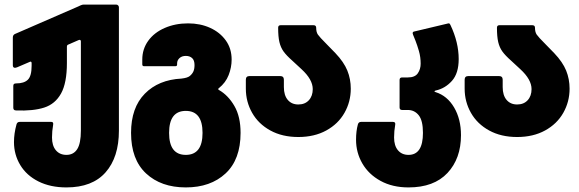

<svg xmlns="http://www.w3.org/2000/svg" viewBox="-20 -590 2526 838"><path d="M41 30Q41 -7 52 -47Q55 -58 66 -58H204Q214 -58 212 -46Q207 -18 207 10Q207 46 224 66Q241 86 270 86Q301 86 317 61Q333 36 333 -20V-410Q333 -414 330 -415.5Q327 -417 323 -415L277 -395Q272 -393 272 -386V-315Q272 -228 246.5 -182Q221 -136 173 -120.5Q125 -105 50 -108Q38 -108 38 -120V-215Q38 -221 41 -223.5Q44 -226 51 -226Q85 -226 101.5 -242Q118 -258 118 -303V-315Q118 -319 115.5 -320.5Q113 -322 110 -320L54 -296L46 -294Q36 -294 36 -305V-426Q36 -438 46 -442L322 -562Q324 -563 331.5 -566.5Q339 -570 345 -570H487Q492 -570 495.5 -566.5Q499 -563 499 -558V-20Q499 96 441 162Q383 228 270 228Q200 228 148 202Q96 176 68.5 130.5Q41 85 41 30Z M552 -10Q552 -120 612 -181Q672 -242 772 -247Q798 -250 808 -258Q819 -267 824 -278Q829 -289 829 -306Q829 -327 818.5 -336.5Q808 -346 791 -346Q774 -346 763.5 -336.5Q753 -327 753 -313V-308Q753 -301 745 -301H609Q601 -301 601 -309V-330Q601 -376 627 -412Q653 -448 699 -468Q745 -488 801 -488Q854 -488 897 -468.5Q940 -449 965.5 -413.5Q991 -378 991 -330Q991 -296 978 -262.5Q965 -229 935 -205Q929 -201 936 -197Q976 -174 1003 -127.5Q1030 -81 1030 -10Q1030 106 964.5 167Q899 228 791 228Q683 228 617.5 167Q552 106 552 -10ZM791 86Q864 86 864 -10Q864 -106 791 -106Q718 -106 718 -10Q718 86 791 86Z M1053 -203V-242Q1053 -258 1069 -258H1203Q1219 -258 1219 -242V-210Q1219 -174 1236 -154Q1253 -134 1282 -134Q1311 -134 1328 -152.5Q1345 -171 1345 -201Q1345 -243 1296 -288L1256 -325Q1230 -348 1217.5 -365.5Q1205 -383 1199.5 -406.5Q1194 -430 1194 -469Q1194 -480 1205 -480H1348Q1360 -480 1360 -469Q1360 -450 1367.5 -439Q1375 -428 1405 -398L1444 -358Q1481 -319 1496 -282Q1511 -245 1511 -203Q1511 -146 1483.5 -97.5Q1456 -49 1404 -20.5Q1352 8 1282 8Q1212 8 1160 -20.5Q1108 -49 1080.5 -97.5Q1053 -146 1053 -203Z M1534 20Q1534 -18 1542 -47Q1545 -58 1556 -58H1695Q1707 -58 1705 -46Q1700 -18 1700 10Q1700 46 1717 66Q1734 86 1763 86Q1826 86 1826 -10Q1826 -64 1807.5 -87Q1789 -110 1760 -110H1735Q1724 -110 1724 -121V-241Q1724 -252 1735 -252H1760Q1791 -252 1803.5 -270Q1816 -288 1816 -312Q1816 -341 1808.5 -367Q1801 -393 1793.5 -412Q1786 -431 1783 -438Q1781 -444 1781 -445Q1781 -452 1790 -453L1933 -487Q1935 -488 1939 -488Q1943 -488 1946 -481Q1982 -405 1982 -332Q1982 -270 1952.5 -237Q1923 -204 1882 -195Q1877 -194 1876.5 -191.5Q1876 -189 1881 -188Q1932 -172 1962 -121Q1992 -70 1992 0Q1992 102 1933 165Q1874 228 1763 228Q1693 228 1641 199.5Q1589 171 1561.5 123.5Q1534 76 1534 20Z M2008 -203V-242Q2008 -258 2024 -258H2158Q2174 -258 2174 -242V-210Q2174 -174 2191 -154Q2208 -134 2237 -134Q2266 -134 2283 -152.5Q2300 -171 2300 -201Q2300 -243 2251 -288L2211 -325Q2185 -348 2172.5 -365.5Q2160 -383 2154.5 -406.5Q2149 -430 2149 -469Q2149 -480 2160 -480H2303Q2315 -480 2315 -469Q2315 -450 2322.5 -439Q2330 -428 2360 -398L2399 -358Q2436 -319 2451 -282Q2466 -245 2466 -203Q2466 -146 2438.5 -97.5Q2411 -49 2359 -20.5Q2307 8 2237 8Q2167 8 2115 -20.5Q2063 -49 2035.5 -97.5Q2008 -146 2008 -203Z"/></svg>

Font: Barlow GEO ExtraBold
Style: Regular
Weight: 800
Designer: Jeremy Tribby
Foundry: Tribby Type
Version: Version 1.408